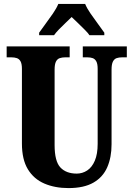

<svg xmlns="http://www.w3.org/2000/svg" viewBox="-20 -951 682 981"><path d="M330 10Q261 10 207 -13Q153 -36 122.5 -86Q92 -136 92 -218V-599Q92 -625 85 -637.5Q78 -650 66 -654Q54 -658 39 -658H14V-714H336V-658H312Q298 -658 285.5 -654Q273 -650 266 -636.5Q259 -623 259 -595V-210Q259 -127 288.5 -95.5Q318 -64 372 -64Q401 -64 425.5 -80Q450 -96 464.5 -130Q479 -164 479 -216V-599Q479 -625 472 -637.5Q465 -650 453.5 -654Q442 -658 427 -658H403V-714H628V-658H603Q588 -658 576 -654Q564 -650 557 -636.5Q550 -623 550 -595V-214Q550 -147 528 -96.5Q506 -46 457.5 -18Q409 10 330 10ZM180 -784Q193 -803 212.5 -829Q232 -855 250.5 -882Q269 -909 278 -931H415Q424 -909 442.5 -882Q461 -855 480.5 -829Q500 -803 513 -784V-771H437Q432 -780 414.5 -797.5Q397 -815 378 -833.5Q359 -852 346 -864Q333 -851 315 -834Q297 -817 281 -800.5Q265 -784 256 -771H180Z"/></svg>

Font: Noto Serif Khmer ExtraCondensed Black
Style: Regular
Weight: 900
Width: 2
Designer: Danh Hong and the Monotype Design Team
Foundry: Monotype Imaging Inc.
Version: Version 2.004